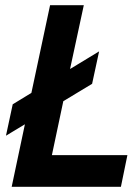

<svg xmlns="http://www.w3.org/2000/svg" viewBox="-20 -720 540 740"><path d="M29 -318 101 -362 173 -700H303L250 -454L362 -522L335 -397L224 -330L180 -122H471L446 0H158H25L76 -241L3 -197Z"/></svg>

Font: PT Sans
Style: Bold Italic
Weight: 700
Italic angle: -12°
Designer: A.Korolkova, O.Umpeleva, V.Yefimov
Foundry: ParaType Ltd
Version: Version 2.003W OFL